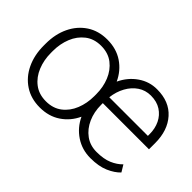

<svg xmlns="http://www.w3.org/2000/svg" viewBox="-87 -813 1097 1097"><g transform="rotate(45 462.0 -264.0)"><path d="M46.4 -256.3V-272Q46.4 -349.1 75.2 -409.2Q104 -469.2 156.2 -503.7Q208.5 -538.1 279.3 -538.1Q352.5 -538.1 405.8 -502.2Q459 -466.3 486.8 -405.8Q515.6 -466.8 567.6 -502.7Q619.6 -538.6 681.6 -538.1Q780.3 -538.1 835.4 -476.3Q890.6 -414.6 890.6 -312.5V-262.7H517.6V-249Q517.6 -191.4 538.8 -143.8Q560.1 -96.2 598.6 -68.1Q637.2 -40 689.5 -40Q747.1 -40 784.9 -56.2Q822.8 -72.3 848.1 -98.6L873 -57.6Q846.2 -29.3 801.3 -9.8Q756.3 9.8 689.5 9.8Q621.6 9.8 568.1 -25.9Q514.6 -61.5 486.3 -121.6Q458.5 -61.5 405.5 -25.9Q352.5 9.8 280.3 9.8Q209 9.8 156.5 -24.7Q104 -59.1 75.2 -119.4Q46.4 -179.7 46.4 -256.3ZM681.6 -487.8Q638.2 -487.8 604 -464.8Q569.8 -441.9 547.9 -402.1Q525.9 -362.3 520 -312.5H832V-327.1Q832 -371.6 814.5 -408Q796.9 -444.3 763.4 -466.1Q730 -487.8 681.6 -487.8ZM105 -272V-256.3Q105 -198.7 125 -149.4Q145 -100.1 184.1 -70.1Q223.1 -40 280.3 -40Q337.4 -40 376.5 -70.1Q415.5 -100.1 435.3 -149.4Q455.1 -198.7 455.1 -256.3V-272Q455.1 -329.1 435.1 -378.2Q415 -427.2 376 -457.5Q336.9 -487.8 279.3 -487.8Q222.7 -487.8 183.6 -457.5Q144.5 -427.2 124.8 -378.2Q105 -329.1 105 -272Z"/></g></svg>

Font: Vazirmatn RD UI FD ExtraLight
Style: Regular
Weight: 200
Designer: Saber Rastikerdar
Foundry: Saber Rastikerdar
Version: Version 33.003